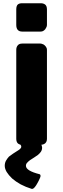

<svg xmlns="http://www.w3.org/2000/svg" viewBox="-20 -908 396 1204"><path d="M82 -595.7Q82 -612.3 90.8 -623Q99.6 -634.8 119.1 -634.8Q157.2 -634.8 233.4 -634.8Q239.3 -634.8 246.1 -631.8Q253.9 -629.9 259.8 -624Q265.6 -619.1 269.5 -612.3Q274.4 -605.5 274.4 -595.7Q274.4 -410.2 274.4 -38.1Q274.4 -19.5 263.7 -9.8Q252.9 0 233.4 0Q195.3 0 119.1 0Q82 0 82 -38.1Q82 -224.6 82 -595.7ZM82 -848.6Q82 -870.1 90.8 -878.9Q99.6 -887.7 119.1 -887.7Q157.2 -887.7 235.4 -887.7Q252.9 -887.7 263.7 -878.9Q274.4 -870.1 274.4 -848.6Q274.4 -816.4 274.4 -752Q274.4 -745.1 271.5 -738.3Q268.6 -731.4 263.7 -724.6Q258.8 -718.8 251 -713.9Q244.1 -710 235.4 -710Q196.3 -710 119.1 -710Q82 -710 82 -752Q82 -784.2 82 -848.6ZM234.4 -5.9Q241.2 1 242.2 6.8Q244.1 12.7 244.1 17.6Q244.1 32.2 236.3 43.9Q228.5 54.7 217.8 63.5Q206.1 72.3 193.4 80.1Q180.7 87.9 168.9 95.7Q158.2 103.5 150.4 112.3Q142.6 120.1 142.6 131.8Q142.6 163.1 228.5 184.6Q234.4 187.5 234.4 195.3Q234.4 200.2 228.5 212.9Q222.7 226.6 214.8 240.2Q207 254.9 198.2 265.6Q189.5 276.4 181.6 276.4Q180.7 276.4 178.7 276.4Q140.6 264.6 109.4 248Q78.1 230.5 55.7 210.9Q34.2 190.4 21.5 169.9Q9.8 149.4 9.8 131.8Q9.8 113.3 17.6 99.6Q25.4 85.9 36.1 74.2Q47.9 64.5 61.5 55.7Q74.2 47.9 85.9 40Q97.7 33.2 105.5 26.4Q113.3 19.5 113.3 11.7Q113.3 2 101.6 -5.9Q146.5 -5.9 234.4 -5.9Z"/></svg>

Font: Cocogoose
Style: Regular
Weight: 400
Designer: Cosimo Lorenzo Pancini
Version: Version 1.000